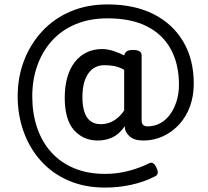

<svg xmlns="http://www.w3.org/2000/svg" viewBox="-20 -690 942 869"><path d="M273 -248Q273 -299 284.5 -339.5Q296 -380 318.5 -409Q341 -438 372.5 -453Q404 -468 443 -468Q466 -468 493 -459.5Q520 -451 542 -439L543 -443Q547 -453 555 -458.5Q563 -464 582 -464Q601 -464 611 -458Q621 -452 621 -440V-145Q621 -130 628.5 -124Q636 -118 647 -118Q679 -118 705.5 -132.5Q732 -147 750.5 -173Q769 -199 779.5 -233Q790 -267 790 -306Q790 -400 753 -467.5Q716 -535 644.5 -571Q573 -607 467 -607Q386 -607 322.5 -580.5Q259 -554 215.5 -506Q172 -458 149 -393.5Q126 -329 126 -254Q126 -178 147.5 -113.5Q169 -49 211 -2Q253 45 314.5 71Q376 97 456 97Q509 97 560 84Q611 71 655 49Q675 39 688 69Q703 98 682 108Q634 133 575.5 146Q517 159 456 159Q363 159 289.5 127Q216 95 165 38Q114 -19 87 -94Q60 -169 60 -254Q60 -340 88.5 -415Q117 -490 170.5 -548Q224 -606 299 -638Q374 -670 467 -670Q588 -670 675 -626Q762 -582 809.5 -501.5Q857 -421 857 -311Q857 -256 840 -209Q823 -162 791.5 -127.5Q760 -93 718.5 -73.5Q677 -54 628 -54Q587 -54 566 -73.5Q545 -93 545 -115Q545 -116 545 -117Q545 -118 545 -119Q520 -83 489.5 -68.5Q459 -54 423 -54Q357 -54 315 -101Q273 -148 273 -248ZM353 -250Q353 -211 362 -183.5Q371 -156 389.5 -142Q408 -128 435 -128Q456 -128 474.5 -134.5Q493 -141 510 -154.5Q527 -168 542 -190V-374Q519 -387 497 -391Q475 -395 453 -395Q431 -395 413 -386.5Q395 -378 381.5 -360Q368 -342 360.5 -315Q353 -288 353 -250Z"/></svg>

Font: Playwrite AR
Style: Regular
Weight: 400
Designer: Veronika Burian, José Scaglione
Foundry: TypeTogether
Version: Version 1.002